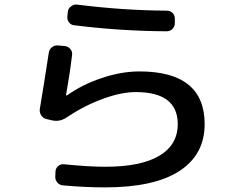

<svg xmlns="http://www.w3.org/2000/svg" viewBox="-20 -771 1040 836"><path d="M180.7 -252.9Q167 -256.8 159.2 -269Q151.4 -281.2 153.3 -295.9Q170.9 -401.4 192.4 -541Q194.3 -555.7 205.6 -564.9Q216.8 -574.2 232.4 -573.2L263.7 -570.3Q277.3 -568.4 286.6 -557.1Q295.9 -545.9 293.9 -532.2Q284.2 -450.2 267.6 -357.4Q267.6 -355.5 268.6 -355.5H271.5Q336.9 -402.3 422.9 -431.2Q508.8 -460 586.9 -460Q871.1 -460 871.1 -230.5Q871.1 -97.7 761.2 -26.4Q651.4 44.9 437.5 44.9Q349.6 44.9 253.9 36.1Q239.3 35.2 229.5 23.4Q219.7 11.7 220.7 -2.9L221.7 -25.4Q222.7 -39.1 233.9 -48.3Q245.1 -57.6 258.8 -55.7Q368.2 -44.9 437.5 -44.9Q593.8 -44.9 673.8 -92.8Q753.9 -140.6 753.9 -230.5Q753.9 -370.1 571.3 -370.1Q507.8 -370.1 426.8 -340.3Q345.7 -310.5 268.6 -258.8Q239.3 -239.3 206.1 -247.1ZM315.4 -751Q516.6 -725.6 706.1 -724.6Q720.7 -724.6 731 -714.8Q741.2 -705.1 741.2 -690.4V-669.9Q741.2 -655.3 731 -645Q720.7 -634.8 706.1 -634.8Q504.9 -635.7 302.7 -661.1Q289.1 -662.1 280.3 -673.8Q271.5 -685.5 273.4 -700.2L275.4 -719.7Q276.4 -733.4 289.1 -743.2Q301.8 -752.9 315.4 -751Z"/></svg>

Font: Rounded-L Mgen+ 1m medium
Style: Regular
Weight: 500
Designer: [Source Han Sans]
Ryoko NISHIZUKA  (kana & ideographs); Paul D. Hunt (Latin, Greek & Cyrillic); Wenlong ZHANG  (bopomofo
Version: Version 1.059.20150602